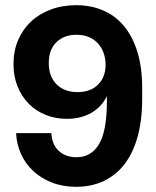

<svg xmlns="http://www.w3.org/2000/svg" viewBox="-20 -710 600 740"><path d="M274 -690Q330 -690 377 -670Q424 -650 457.5 -610Q491 -570 509.5 -510Q528 -450 528 -370V-330Q528 -246 510 -182Q492 -118 458.5 -75.5Q425 -33 378 -11.5Q331 10 274 10Q222 10 180 -6.5Q138 -23 108 -51Q78 -79 61 -116.5Q44 -154 42 -197H178Q180 -153 206.5 -128.5Q233 -104 275 -104Q332 -104 362 -155Q392 -206 392 -320V-340Q372 -298 332 -275Q292 -252 237 -252Q194 -252 156.5 -267Q119 -282 91.5 -309.5Q64 -337 48 -376Q32 -415 32 -463Q32 -513 49.5 -554.5Q67 -596 98.5 -626Q130 -656 175 -673Q220 -690 274 -690ZM168 -467Q168 -415 198 -385Q228 -355 279 -355Q329 -355 358 -384Q387 -413 387 -461Q387 -483 380 -504Q373 -525 359 -541Q345 -557 324 -566.5Q303 -576 275 -576Q227 -576 197.5 -547.5Q168 -519 168 -467Z"/></svg>

Font: CyStack Display
Style: Bold
Weight: 700
Designer: Weizhong Zhang
Foundry: 本地遙控
Version: Version 1.000;Glyphs 3.1.2 (3151)